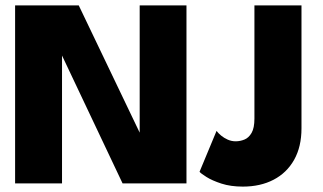

<svg xmlns="http://www.w3.org/2000/svg" viewBox="-20 -680 1198 712"><path d="M197 -501.5 210 -499V0H36V-660H272L510.5 -162L498 -159.5V-660H671.5V0H434.5ZM1098 -204Q1098 -136 1070.8 -87.5Q1043.5 -39 994.5 -13.5Q945.5 12 880.5 12Q835.5 12 801 0.8Q766.5 -10.5 745.5 -23.8Q724.5 -37 720 -43L783 -194.5Q789.5 -186 800 -177.2Q810.5 -168.5 824.5 -162.2Q838.5 -156 854 -156Q870.5 -156 886.5 -162.5Q902.5 -169 913 -187.2Q923.5 -205.5 923.5 -240V-660H1098Z"/></svg>

Font: League Spartan Thin ExtraBold
Style: Regular
Weight: 800
Version: Version 2.002